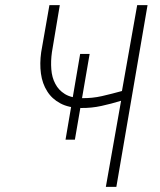

<svg xmlns="http://www.w3.org/2000/svg" viewBox="-20 -731 627 751"><path d="M272.9 -184.6 330.6 -520H293.5L236.3 -184.6ZM557.1 -710.9H516.6L457 -375Q418.5 -364.3 379.2 -355.2Q339.8 -346.2 299.3 -347.2Q259.3 -347.7 234.1 -363Q209 -378.4 196.3 -403.3Q183.1 -427.7 180.7 -460Q178.2 -492.2 183.1 -526.9L213.9 -710.9H173.3L141.1 -526.9Q134.8 -482.9 140.1 -443.4Q145.5 -403.8 164.6 -374Q183.1 -344.2 216.1 -326.7Q249 -309.1 297.9 -308.6Q337.9 -308.1 377 -316.7Q416 -325.2 453.6 -336.9L394 0H435.1Z"/></svg>

Font: Roboto Mono ExtraLight
Style: Italic
Weight: 250
Italic angle: -10°
Monospace: yes
Designer: Google
Version: Version 3.000